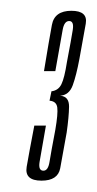

<svg xmlns="http://www.w3.org/2000/svg" viewBox="-20 -700 175 347"><path d="M55 -373.5Q84.5 -373.5 88.8 -395.8Q93 -418 100.5 -460.5Q104.5 -488.5 104.8 -507.2Q105 -526 88.5 -527Q105 -528 111.5 -546Q118 -564 123.5 -593.5Q131 -634 135 -657.2Q139 -680.5 109 -680.5Q78.5 -680.5 73.8 -655Q69 -629.5 59.5 -571.5H80Q90.5 -629.5 93.2 -645.8Q96 -662 105 -662Q114 -662 111.5 -646Q109 -630 101 -588Q96.5 -559 91 -547.8Q85.5 -536.5 73 -535L69.5 -518Q82 -517 83.5 -505.8Q85 -494.5 80 -465.5Q72 -423.5 69.5 -407.5Q67 -391.5 58.5 -391.5Q49 -391.5 51.5 -407.2Q54 -423 63 -473H42Q32.5 -423.5 28.2 -398.5Q24 -373.5 55 -373.5Z"/></svg>

Font: Anybody UltraCondensed ExtraLight
Style: Italic
Weight: 250
Width: 1
Italic angle: -10°
Version: Version 1.113;gftools[0.9.25]